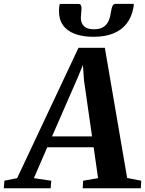

<svg xmlns="http://www.w3.org/2000/svg" viewBox="-95 -1000 770 1020"><path d="M-75 0 -71.5 -40 -4 -53.5 322 -746H462L580.5 -54.5L655.5 -40L653 0H344.5L346.5 -40L426 -53.5L402.5 -217.5H156L85 -53.5L177.5 -40L174 0ZM181.5 -275.5H394L351.5 -571L345.5 -654.5L314.5 -580ZM322 -979Q332.5 -979 335.5 -971.2Q338.5 -963.5 338 -952Q337.5 -942.5 336.2 -929.2Q335 -916 334.5 -906.5Q334 -877.5 351 -861Q368 -844.5 403.5 -844.5Q437.5 -844.5 456.2 -857.8Q475 -871 483.5 -892.8Q492 -914.5 495 -940Q497.5 -956 502.5 -967.8Q507.5 -979.5 519.5 -979.5H615.5Q615.5 -975 615.2 -970.5Q615 -966 614 -960.5Q605 -910 578.2 -875.2Q551.5 -840.5 507.5 -822.5Q463.5 -804.5 401.5 -804.5Q343 -804.5 301.5 -820.5Q260 -836.5 238.8 -867.5Q217.5 -898.5 218.5 -943Q218.5 -952 219.2 -961Q220 -970 223 -979Z"/></svg>

Font: Merriweather 48pt
Style: Bold Italic
Weight: 700
Italic angle: -7.8°
Version: Version 2.101